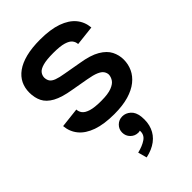

<svg xmlns="http://www.w3.org/2000/svg" viewBox="-296 -778 1241 1241"><g transform="rotate(-45 324.5 -158.0)"><path d="M480 -476.7Q479.3 -496.3 466.5 -513Q453.7 -529.7 420.7 -539.7Q387.7 -549.7 326 -549.7Q264 -549.7 230.5 -540.3Q197 -531 184.5 -514.8Q172 -498.7 171.3 -478.3Q172 -457 181.7 -442.8Q191.3 -428.7 215.7 -419.3Q240 -410 283.7 -403L400.7 -382.3Q485.7 -369 533 -341Q580.3 -313 599 -275.8Q617.7 -238.7 617.7 -197.7Q617.7 -155 600.5 -117.7Q583.3 -80.3 547.7 -51.7Q512 -23 456.8 -6.8Q401.7 9.3 326 9.3Q232.3 9.3 169.8 -12.8Q107.3 -35 74.2 -75.2Q41 -115.3 36.3 -170.3L172.3 -185.7Q173 -165.3 185.8 -148.5Q198.7 -131.7 231.7 -121.3Q264.7 -111 326.3 -111Q388.3 -111 421.8 -124.2Q455.3 -137.3 467.8 -157.2Q480.3 -177 481 -197.3Q480.3 -213.7 470.2 -228.5Q460 -243.3 433.8 -254.5Q407.7 -265.7 359.3 -274L244.3 -294.3Q162 -307.7 116.3 -332.8Q70.7 -358 52.7 -394.3Q34.7 -430.7 34.7 -478Q34.7 -520.7 51.8 -556Q69 -591.3 104.7 -617.2Q140.3 -643 195.5 -657.2Q250.7 -671.3 326.3 -671.3Q420 -671.3 482.5 -649.2Q545 -627 578.2 -587Q611.3 -547 616 -492ZM351 203.7Q319.7 203.7 298 182Q276.3 160.3 276.3 129Q276.3 98.3 298 76.8Q319.7 55.3 351 55.3Q381.7 55.3 406.8 77.5Q432 99.7 437 144Q442.7 199 425.8 241.8Q409 284.7 371.2 313.3Q333.3 342 275 354.7L258.3 294Q307 282.3 338.2 260.8Q369.3 239.3 366 201Q362.7 202.3 358 203Q353.3 203.7 351 203.7Z"/></g></svg>

Font: Nata Sans
Style: Regular
Weight: 400
Designer: Daniel Uzquiano Cruz
Version: Version 1.001